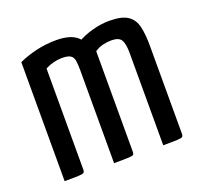

<svg xmlns="http://www.w3.org/2000/svg" viewBox="-96 -617 755 723"><g transform="rotate(-20 281.5 -255.0)"><path d="M46 0V-477Q79.3 -492.1 117.7 -501Q156.1 -510 196.9 -510Q255.8 -510 283 -484.1Q310.3 -458.2 317.7 -410.1Q325.1 -362.1 325.1 -294.8V-16.5Q325.1 -8.2 321.2 -4.9Q317.3 -1.6 300.3 -0.8Q283.3 0 244.1 0V-372.2Q244.1 -396.9 241.6 -411.5Q239.1 -426 228.7 -432.7Q218.3 -439.4 194.6 -439.4Q178.3 -439.4 161.4 -435.2Q144.5 -431 127 -422.1V-16.5Q127 -8.2 122.9 -4.9Q118.8 -1.6 102.2 -0.8Q85.5 0 46 0ZM244.1 0V-436.2Q252.6 -458 279.5 -474.5Q306.5 -490.9 342 -500.5Q377.5 -510 409.8 -510Q460.1 -510 484 -493.6Q507.8 -477.3 515 -445.7Q522.1 -414.2 522.1 -369.1V-16.5Q522.1 -8.2 518.2 -4.9Q514.3 -1.6 497.3 -0.8Q480.3 0 441.1 0V-369.6Q441.1 -406.3 431.8 -422.2Q422.5 -438.1 392.1 -438.1Q375.7 -438.1 358.6 -434.1Q341.6 -430.2 325.1 -419.2V-16.5Q325.1 -8.2 322 -4.9Q318.9 -1.6 301.9 -0.8Q284.9 0 244.1 0Z"/></g></svg>

Font: Yanone Kaffeesatz ExtraLight
Style: Regular
Weight: 200
Designer: Yanone (Cyrillic: Daniel Pouzeot, Huerta Tipografica, and Cyreal)
Foundry: Yanone
Version: Version 2.003